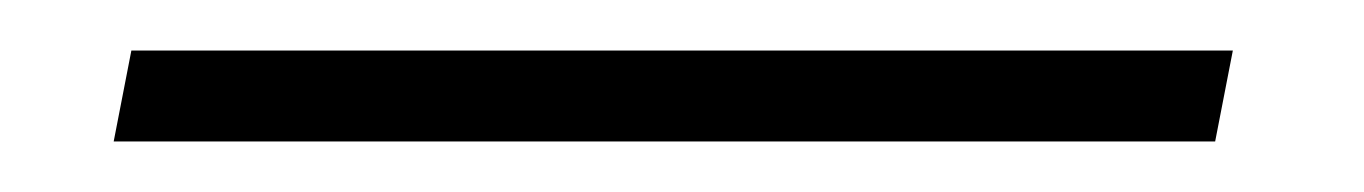

<svg xmlns="http://www.w3.org/2000/svg" viewBox="-20 77 540 76"><path d="M25 133 32 97H468L461 133Z"/></svg>

Font: Spectral
Style: Bold Italic
Weight: 700
Italic angle: -10°
Designer: Jean-Baptiste Levee
Foundry: Production Type
Version: Version 2.001